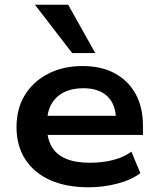

<svg xmlns="http://www.w3.org/2000/svg" viewBox="-20 -784 670 814"><path d="M356 10Q260 10 191.5 -21Q123 -52 86.5 -109.5Q50 -167 50 -245Q50 -322 84.5 -379.5Q119 -437 182.5 -470.5Q246 -504 330 -504Q409 -504 466 -473.5Q523 -443 554.5 -386.5Q586 -330 586 -251V-212H158V-293H491L472 -275Q471 -342 435 -376Q399 -410 333 -410Q285 -410 250.5 -392.5Q216 -375 197.5 -341.5Q179 -308 179 -261V-250Q179 -198 198.5 -163.5Q218 -129 258.5 -111.5Q299 -94 362 -94Q411 -94 457 -105Q503 -116 537 -141L575 -50Q537 -21 477.5 -5.5Q418 10 356 10ZM286 -559 128 -764H269L384 -559Z"/></svg>

Font: Nunito Sans 10pt SemiExpanded
Style: Bold
Weight: 700
Width: 6
Designer: Vernon Adams
Foundry: Vernon Adams
Version: Version 3.101;gftools[0.9.27]